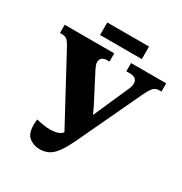

<svg xmlns="http://www.w3.org/2000/svg" viewBox="-196 -1000 1097 1155"><g transform="rotate(30 352.5 -422.0)"><path d="M244 10Q201 10 170 -14Q139 -38 139 -100Q139 -109 139.5 -118.5Q140 -128 142 -138Q166 -132 190 -128Q214 -124 235 -124Q265 -124 288.5 -131Q312 -138 322 -153L79 -604Q64 -632 51.5 -644.5Q39 -657 12 -657H0V-714H344V-657H330Q281 -657 281 -616Q281 -607 284.5 -597.5Q288 -588 294 -575L396 -378Q408 -352 419 -329Q428 -350 439 -375L525 -570Q532 -583 534.5 -595Q537 -607 537 -616Q537 -636 524 -646.5Q511 -657 481 -657H461V-714H705V-657H689Q666 -657 651 -642Q636 -627 615 -583L415 -158Q386 -96 361 -59Q336 -22 308 -6Q280 10 244 10ZM215 -767V-854H505V-767Z"/></g></svg>

Font: Noto Serif ExtraBold
Style: Regular
Weight: 800
Designer: Monotype Design Team
Foundry: Monotype Imaging Inc.
Version: Version 2.014